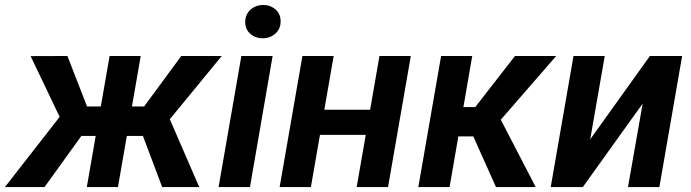

<svg xmlns="http://www.w3.org/2000/svg" viewBox="-57 -754 2786 774"><path d="M220.2 -206.1 66.4 -527.8 214.8 -528.3 293.9 -324.7H397.5L361.3 -206.1ZM282.7 -222.2 122.6 0H-37.1L191.4 -293ZM510.3 -528.3 418.5 0H293L384.8 -528.3ZM836.9 -528.3 572.3 -206.1H424.8L429.7 -324.7H523.9L673.8 -528.3ZM596.7 0 509.8 -231 618.2 -294.9 746.1 0Z M1042 -528.3 950.7 0H824.2L916 -528.3ZM931.6 -664.1Q931.2 -694.8 951.9 -714.1Q972.7 -733.4 1002.9 -733.9Q1031.7 -734.4 1053 -716.6Q1074.2 -698.7 1074.2 -668.5Q1074.7 -638.2 1053.7 -619.1Q1032.7 -600.1 1002.9 -599.6Q974.1 -599.1 953.1 -616.7Q932.1 -634.3 931.6 -664.1Z M1474.6 -311.5 1456.5 -210.4H1192.4L1210.4 -311.5ZM1288.1 -528.3 1196.3 0H1070.3L1162.1 -528.3ZM1599.1 -528.3 1507.3 0H1380.9L1472.7 -528.3Z M1846.7 -528.3 1755.4 0H1629.4L1721.2 -528.3ZM2185.1 -528.3 1903.3 -204.1H1766.1L1770.5 -322.3H1858.9L2019 -528.3ZM1942.4 0 1838.9 -231 1949.7 -294.9 2102.5 0Z M2322.3 -192.4 2563 -528.3H2692.9L2601.1 0H2474.6L2533.7 -336.4L2292.5 0H2163.1L2254.9 -528.3H2380.9Z"/></svg>

Font: Roboto SemiBold
Style: Italic
Weight: 600
Designer: Christian Robertson
Foundry: Google
Version: Version 3.009; 2024